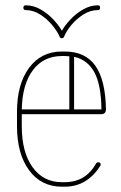

<svg xmlns="http://www.w3.org/2000/svg" viewBox="-20 -699 454 723"><path d="M358 -75Q334 -37 300.5 -16.5Q267 4 224 4H213Q135 4 89.5 -58Q44 -120 44 -224V-278Q44 -382 89.5 -443.5Q135 -505 213 -505H224Q301 -505 339 -451.5Q377 -398 379 -288Q379 -269 361 -269H62V-224Q62 -126 102.5 -69.5Q143 -13 213 -13H224Q303 -13 342 -84Q345 -88 350 -88Q359 -88 359 -79Q359 -76 358 -75ZM213 -488Q144 -488 104 -435Q64 -382 62 -287H241V-487Q233 -488 224 -488ZM362 -287Q361 -379 335.5 -426.5Q310 -474 259 -485V-287ZM205 -560Q196 -581 176.5 -604.5Q157 -628 131 -644.5Q105 -661 77 -661Q68 -661 68 -670Q68 -679 77 -679Q106 -679 133 -663.5Q160 -648 181 -625.5Q202 -603 213 -583Q224 -603 245 -625.5Q266 -648 293 -663.5Q320 -679 349 -679Q357 -679 357 -670Q357 -661 349 -661Q320 -661 294 -644.5Q268 -628 248.5 -604.5Q229 -581 221 -560Q218 -555 213 -555Q207 -555 205 -560Z"/></svg>

Font: Libertine Sup Thin
Style: Regular
Weight: 100
Designer: Bastien Sozeau
Foundry: NBR — Bastien Sozeau
Version: Version 2.003; ttfautohint (v1.8.4.7-5d5b);gftools[0.9.33]